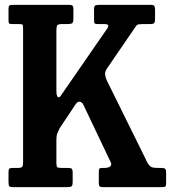

<svg xmlns="http://www.w3.org/2000/svg" viewBox="-20 -770 705 790"><path d="M15 -21.5V-61Q15 -72.5 18.2 -75.8Q21.5 -79 32.5 -79H52.5Q68 -79 71.5 -83.8Q75 -88.5 75 -103V-654.5Q75 -666.5 72 -668.8Q69 -671 56.5 -671H32Q20 -671 17.5 -673.5Q15 -676 15 -688.5V-732.5Q15 -743.5 18.5 -746.8Q22 -750 32.5 -750H264Q274 -750 278 -747Q282 -744 282 -733V-694.5Q282 -679 277.5 -675Q273 -671 258 -671H236Q219 -671 215.5 -665.8Q212 -660.5 212 -644V-397.5Q212 -374.5 218.5 -370.5Q225 -366.5 233.5 -381L422.5 -654.5Q433 -671 410 -671H385.5Q370 -671 368.5 -675Q367 -679 367 -694V-731Q367 -743.5 371.2 -746.8Q375.5 -750 387 -750H600.5Q612.5 -750 615.2 -745.2Q618 -740.5 618 -728.5V-695Q618 -680 614.8 -675.5Q611.5 -671 597 -671H567.5Q548.5 -671 544 -667.2Q539.5 -663.5 533 -653L419 -486.5Q411.5 -475 412.5 -463.5Q413.5 -452 419 -440L588 -98Q595 -87 602.5 -83Q610 -79 629.5 -79H643.5Q655.5 -79 659.5 -75.5Q663.5 -72 663.5 -59V-18Q663.5 -5 660.2 -2.5Q657 0 644 0H404.5Q392.5 0 389.5 -3.8Q386.5 -7.5 386.5 -19V-56.5Q386.5 -71 388 -75Q389.5 -79 403.5 -79H408.5Q427 -79 433.5 -85.5Q440 -92 436.5 -100.5L323 -339Q317.5 -350 308.5 -351.5Q299.5 -353 291.5 -341.5L225.5 -242.5Q220.5 -232 216.2 -222Q212 -212 212 -194.5V-99Q212 -85.5 215.8 -82.2Q219.5 -79 233.5 -79H260Q272.5 -79 275.8 -75Q279 -71 279 -59V-22.5Q279 -7.5 274.8 -3.8Q270.5 0 256.5 0H33.5Q21 0 18 -4.2Q15 -8.5 15 -21.5Z"/></svg>

Font: Besley* Condensed Semi
Style: Regular
Weight: 600
Width: 3
Designer: Owen Earl
Foundry: indestructible type*
Version: Version 3.000; ttfautohint (v1.8.3)